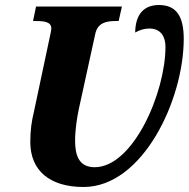

<svg xmlns="http://www.w3.org/2000/svg" viewBox="-20 -740 754 767"><path d="M314 7C550 7 714 -341 714 -585C714 -674 685 -720 615 -720C554 -720 521 -682 520 -610C537 -620 556 -626 577 -626C623 -626 641 -593 641 -553C641 -370 512 -72 358 -72C292 -72 280 -125 280 -178C280 -226 289 -276 295 -305L360 -602C369 -649 404 -656 442 -656H454L467 -714H124L112 -656H124C159 -656 185 -652 185 -626C185 -620 183 -611 178 -588L115 -291C107 -258 101 -223 101 -173C101 -59 178 7 314 7Z"/></svg>

Font: Noto Serif Condensed Black
Style: Italic
Weight: 900
Width: 3
Italic angle: -12°
Designer: Monotype Design Team
Foundry: Monotype Imaging Inc.
Version: Version 2.013